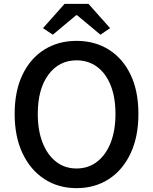

<svg xmlns="http://www.w3.org/2000/svg" viewBox="-20 -962 794 996"><path d="M377 14Q283 14 210.5 -33Q138 -80 97 -166.5Q56 -253 56 -371Q56 -490 97 -575Q138 -660 210.5 -705Q283 -750 377 -750Q472 -750 544.5 -704.5Q617 -659 657.5 -574.5Q698 -490 698 -371Q698 -253 657.5 -166.5Q617 -80 544.5 -33Q472 14 377 14ZM377 -88Q438 -88 483.5 -123Q529 -158 554 -221.5Q579 -285 579 -371Q579 -457 554 -519.5Q529 -582 483.5 -615.5Q438 -649 377 -649Q286 -649 231 -574.5Q176 -500 176 -371Q176 -285 201 -221.5Q226 -158 271 -123Q316 -88 377 -88ZM254 -782 203 -816 315 -942H439L551 -816L501 -782L380 -883H375Z"/></svg>

Font: Source Han Sans SC Medium
Style: Regular
Weight: 500
Designer: Ryoko NISHIZUKA 西塚涼子 (kana, bopomofo & ideographs); Paul D. Hunt (Latin, Greek & Cyrillic); Sandoll Communications 산돌커뮤니
Foundry: Adobe
Version: Version 2.004;hotconv 1.0.118;makeotfexe 2.5.65603